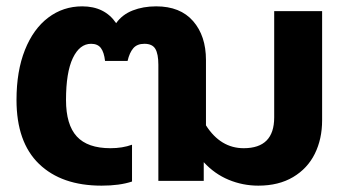

<svg xmlns="http://www.w3.org/2000/svg" viewBox="-20 -570 1087 605"><path d="M32 -255Q32 -346 58.5 -412.5Q85 -479 132 -514.5Q179 -550 239 -550Q310 -550 346 -497Q365 -524 398 -537Q431 -550 472 -550Q548 -550 588.5 -503.5Q629 -457 629 -381V-175Q675 -103 748 -103Q844 -103 844 -200V-535H995V-191Q995 -132 972 -85.5Q949 -39 903.5 -12Q858 15 794 15Q745 15 700.5 -3.5Q656 -22 622 -59V0H479V-366Q479 -400 469.5 -416Q460 -432 435 -432Q412 -432 400 -418Q388 -404 382 -378H311Q308 -405 298 -418.5Q288 -432 267 -432Q231 -432 209.5 -387Q188 -342 188 -255Q188 -177 222 -140Q256 -103 328 -103Q366 -103 396 -114V2Q357 15 300 15Q174 15 103 -53.5Q32 -122 32 -255Z"/></svg>

Font: Prompt SemiBold
Style: Regular
Weight: 600
Designer: Katatrad Team
Foundry: CadsonDemak
Version: Version 1.000